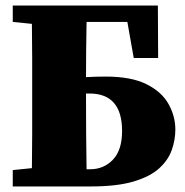

<svg xmlns="http://www.w3.org/2000/svg" viewBox="-20 -672 666 692"><path d="M290 -316Q290 -252 290.5 -188.5Q291 -125 292 -62H305Q354 -62 387 -96.5Q420 -131 420 -200Q420 -335 302 -335Q299 -335 296 -335Q293 -335 290 -335ZM26 -593V-652H549L550 -463H462L439 -593H292Q291 -540 290.5 -489Q290 -438 290 -394Q307 -395 324.5 -395.5Q342 -396 361 -396Q453 -396 508 -368.5Q563 -341 587.5 -297Q612 -253 612 -205Q612 -169 599.5 -132.5Q587 -96 554.5 -66Q522 -36 462 -18Q402 0 307 0H26V-59L95 -66Q96 -128 96 -190Q96 -252 96 -315V-336Q96 -398 96 -461Q96 -524 95 -586Z"/></svg>

Font: Source Serif Pro Black
Style: Regular
Weight: 900
Designer: Frank Grießhammer
Foundry: Adobe Systems Incorporated
Version: Version 3.001;hotconv 1.0.111;makeotfexe 2.5.65597